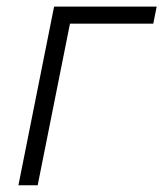

<svg xmlns="http://www.w3.org/2000/svg" viewBox="-20 -548 484 568"><path d="M91.5 0H34.5L140 -528.5H443.5L433.5 -478H187Z"/></svg>

Font: Roberto Sans Light
Style: Italic
Weight: 300
Italic angle: -11°
Designer: Google
Version: Version 1.00;June 11, 2020;FontCreator 12.0.0.2522 64-bit; t